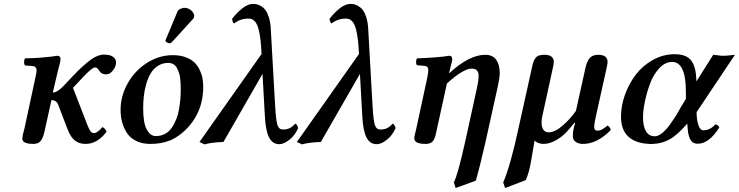

<svg xmlns="http://www.w3.org/2000/svg" viewBox="-20 -718 3737 971"><path d="M263.2 -318.8 247.1 -250Q270.5 -250 303.2 -285.2L349.1 -334Q400.9 -388.2 437.7 -415Q474.6 -441.9 504.9 -441.9Q520.5 -441.9 533.2 -439Q545.9 -436 556.4 -426.5Q566.9 -417 566.9 -401.9Q566.9 -382.8 551.5 -362.3Q536.1 -341.8 518.1 -341.8Q504.4 -341.8 495.1 -347.2Q485.8 -352.5 482.4 -359.4Q479 -366.2 473.6 -371.6Q468.3 -377 460.9 -377Q446.3 -377 404.8 -333L349.1 -273.9L421.9 -85.9Q431.6 -61.5 438.5 -53.2Q445.3 -44.9 455.1 -44.9Q462.4 -44.9 470.2 -49.8Q478 -54.7 482.9 -59.3Q487.8 -64 498 -75.2Q503.9 -73.7 510.3 -66.2Q516.6 -58.6 519 -51.8Q472.2 9.8 413.1 9.8Q378.4 9.8 357.2 -8.5Q335.9 -26.9 321.8 -64L275.9 -184.1Q267.1 -211.9 240.2 -211.9L205.1 -53.2Q198.7 -23.4 187 -6.8Q175.3 9.8 148.9 9.8Q92.8 9.8 92.8 -17.1Q92.8 -23.4 94.7 -33Q96.7 -42.5 99.9 -54Q103 -65.4 104 -69.8L159.2 -326.2Q165 -350.6 165 -362.8Q165 -371.6 159.9 -377.4Q154.8 -383.3 146 -383.8L106 -387.2Q101.6 -393.6 101.8 -405.3Q102.1 -417 106.9 -422.9Q141.6 -422.9 193.8 -427.2Q246.1 -431.6 270 -436Q286.1 -436 286.1 -418.9Q286.1 -412.1 282.7 -397.9Q279.3 -383.8 273.2 -360.8Q267.1 -337.9 263.2 -318.8Z M704.1 -169.9Q704.1 -94.7 722.7 -62.3Q741.2 -29.8 767.1 -29.8Q793.5 -29.8 814.5 -41Q835.4 -52.2 848.9 -72.3Q862.3 -92.3 871.6 -115.5Q880.9 -138.7 885.5 -166.5Q890.1 -194.3 892.1 -217Q894 -239.7 894 -263.2Q894 -278.3 893.6 -288.8Q893.1 -299.3 891.6 -317.4Q890.1 -335.4 885.7 -348.1Q881.3 -360.8 875 -373.5Q868.7 -386.2 857.2 -393.1Q845.7 -399.9 831.1 -399.9Q801.8 -399.9 778.8 -385Q755.9 -370.1 742.2 -347.2Q728.5 -324.2 719.5 -292.7Q710.4 -261.2 707.3 -231.4Q704.1 -201.7 704.1 -169.9ZM589.8 -162.1Q589.8 -231.9 625.5 -295.9Q661.1 -359.9 722.4 -399.4Q783.7 -439 854 -439Q889.6 -439 917.2 -429.2Q944.8 -419.4 961.4 -403.8Q978 -388.2 988.8 -366.7Q999.5 -345.2 1003.7 -324Q1007.8 -302.7 1007.8 -279.8Q1007.8 -187 963.6 -117.2Q919.4 -47.4 850.1 -12.2Q841.8 -7.8 836.9 -6.8Q796.4 9.8 739.3 9.8Q703.1 9.8 675.3 -2.4Q647.5 -14.6 631.6 -33Q615.7 -51.3 606 -75.7Q596.2 -100.1 593 -120.6Q589.8 -141.1 589.8 -162.1ZM899.9 -675.8Q909.2 -681.2 929.2 -675.8Q939.9 -671.9 948.5 -664.1Q957 -656.2 960 -647Q963.4 -642.1 961.9 -637.2Q961.9 -627.9 956.1 -622.1L851.1 -506.8Q843.3 -499 838.9 -499Q832.5 -499 824.7 -503.2Q816.9 -507.3 816.9 -512.2V-513.2Q818.8 -519 818.8 -520Q819.3 -521 819.8 -522Q820.3 -522.9 820.6 -523.7Q820.8 -524.4 821.3 -525.4Q821.8 -526.4 822.3 -526.9L877 -658.2Q882.3 -671.9 899.9 -675.8Z M1487.8 -69.8Q1470.7 -31.7 1442.6 -10.3Q1414.6 11.2 1392.6 11.2Q1358.4 11.2 1341.1 -22.2Q1323.7 -55.7 1319.8 -126L1307.6 -344.2L1109.9 0Q1046.4 2.4 1014.6 12.2L988.8 0L1302.7 -444.8L1300.8 -478Q1298.3 -517.6 1293 -546.1Q1287.6 -574.7 1281.5 -589.4Q1275.4 -604 1266.4 -612.3Q1257.3 -620.6 1250.7 -622.3Q1244.1 -624 1234.9 -624Q1195.8 -624 1163.6 -599.1Q1160.6 -600.6 1157.2 -608.4Q1153.8 -616.2 1153.8 -623Q1178.2 -654.3 1206.1 -676.3Q1233.9 -698.2 1258.8 -698.2Q1269 -698.2 1278.3 -696.3Q1287.6 -694.3 1300.8 -686.5Q1314 -678.7 1323.5 -665.5Q1333 -652.3 1340.6 -627.4Q1348.1 -602.5 1349.6 -568.8L1369.6 -213.9Q1371.6 -172.4 1373.8 -147.2Q1376 -122.1 1378.9 -104Q1381.8 -85.9 1386.5 -77.9Q1391.1 -69.8 1396.7 -66.4Q1402.3 -63 1411.6 -63Q1428.7 -63 1442.6 -68.8Q1456.5 -74.7 1473.6 -92.8Q1478.5 -91.3 1482.7 -83.5Q1486.8 -75.7 1487.8 -69.8Z M1980.5 -69.8Q1963.4 -31.7 1935.3 -10.3Q1907.2 11.2 1885.3 11.2Q1851.1 11.2 1833.7 -22.2Q1816.4 -55.7 1812.5 -126L1800.3 -344.2L1602.5 0Q1539.1 2.4 1507.3 12.2L1481.4 0L1795.4 -444.8L1793.5 -478Q1791 -517.6 1785.6 -546.1Q1780.3 -574.7 1774.2 -589.4Q1768.1 -604 1759 -612.3Q1750 -620.6 1743.4 -622.3Q1736.8 -624 1727.5 -624Q1688.5 -624 1656.2 -599.1Q1653.3 -600.6 1649.9 -608.4Q1646.5 -616.2 1646.5 -623Q1670.9 -654.3 1698.7 -676.3Q1726.6 -698.2 1751.5 -698.2Q1761.7 -698.2 1771 -696.3Q1780.3 -694.3 1793.5 -686.5Q1806.6 -678.7 1816.2 -665.5Q1825.7 -652.3 1833.3 -627.4Q1840.8 -602.5 1842.3 -568.8L1862.3 -213.9Q1864.3 -172.4 1866.5 -147.2Q1868.7 -122.1 1871.6 -104Q1874.5 -85.9 1879.2 -77.9Q1883.8 -69.8 1889.4 -66.4Q1895 -63 1904.3 -63Q1921.4 -63 1935.3 -68.8Q1949.2 -74.7 1966.3 -92.8Q1971.2 -91.3 1975.3 -83.5Q1979.5 -75.7 1980.5 -69.8Z M2251 -348.1 2254.4 -350.1Q2354.5 -440.9 2434.1 -440.9Q2471.2 -440.9 2489.3 -416Q2507.3 -391.1 2507.3 -349.1Q2507.3 -325.7 2498 -283.2L2435.1 1Q2406.2 127.9 2386.2 195.8L2284.2 232.9L2275.4 204.1Q2295.9 163.6 2332 1L2391.1 -269Q2400.4 -308.1 2400.4 -335Q2400.4 -371.1 2365.2 -371.1Q2323.7 -371.1 2240.2 -295.9L2187 -53.2Q2184.1 -38.6 2181.4 -29.3Q2178.7 -20 2173.1 -10Q2167.5 0 2157.5 4.9Q2147.5 9.8 2133.3 9.8Q2075.2 9.8 2075.2 -18.1Q2075.2 -26.9 2079.3 -42.5Q2083.5 -58.1 2084 -62L2141.1 -326.2Q2146 -353 2146 -362.8Q2146 -383.3 2127.9 -384.8L2088.4 -388.2Q2084 -394.5 2084.2 -405.8Q2084.5 -417 2089.4 -422.9Q2125.5 -423.8 2177 -427.7Q2228.5 -431.6 2252 -436Q2267.1 -436 2267.1 -418.9Q2267.1 -413.6 2264.9 -404.1Q2262.7 -394.5 2258.3 -377.7Q2253.9 -360.8 2251 -348.1Z M2603 -73.2 2669.9 -375Q2673.8 -393.6 2677 -403.1Q2680.2 -412.6 2687 -422.9Q2693.8 -433.1 2705.1 -437Q2716.3 -440.9 2733.9 -440.9Q2780.8 -440.9 2780.8 -403.8Q2780.8 -396 2773.9 -365.2L2723.6 -134.8Q2714.4 -96.7 2722.7 -72.8Q2731 -48.8 2754.9 -48.8Q2786.6 -48.8 2825.7 -83Q2864.7 -117.2 2892.6 -157.2L2940.9 -375Q2948.7 -409.2 2962.9 -425Q2977.1 -440.9 3005.9 -440.9Q3052.7 -440.9 3052.7 -403.8Q3052.7 -400.4 3051.8 -394.8Q3050.8 -389.2 3049.1 -381.8Q3047.4 -374.5 3046.9 -370.1L2992.7 -126Q2984.9 -90.8 2984.9 -77.1Q2984.9 -57.1 3002.9 -57.1Q3007.3 -57.1 3012.2 -58.6Q3017.1 -60.1 3020.8 -61.5Q3024.4 -63 3029.8 -66.4Q3035.2 -69.8 3037.6 -71.8Q3040 -73.7 3045.9 -77.9Q3051.8 -82 3052.7 -83Q3068.8 -73.2 3067.9 -59.1Q2999 9.8 2928.7 9.8Q2906.2 9.8 2891.6 -0.5Q2877 -10.7 2877 -29.8Q2877 -60.1 2888.7 -96.2L2884.8 -97.2Q2860.8 -66.4 2840.3 -45.4Q2819.8 -24.4 2789.1 -7.3Q2758.3 9.8 2728 9.8Q2715.3 9.8 2702.1 4.9Q2689 0 2683.6 -7.8L2667 89.8Q2656.2 157.2 2638.7 192.9L2534.7 232.9L2524.9 205.1Q2563.5 113.3 2603 -73.2Z M3425.8 -180.2 3448.7 -217.8V-253.9Q3448.7 -404.8 3378.9 -404.8Q3343.8 -404.8 3314.2 -373Q3284.7 -341.3 3267.6 -295.2Q3250.5 -249 3241.2 -203.4Q3231.9 -157.7 3231.9 -124Q3231.9 -80.6 3246.6 -54.7Q3261.2 -28.8 3292 -28.8Q3309.1 -28.8 3329.8 -45.9Q3350.6 -63 3370.1 -90.8Q3389.6 -118.7 3402.1 -138.9Q3414.6 -159.2 3425.8 -180.2ZM3501 -324.2 3502 -306.2 3586.9 -440.9Q3623.5 -436 3629.9 -436H3643.6Q3648.4 -435.5 3696.8 -440.9L3502.9 -150.9Q3502.9 -111.8 3512 -85.4Q3521 -59.1 3536.6 -59.1Q3571.3 -59.1 3597.7 -88.9Q3612.3 -86.9 3617.7 -73.2Q3565.9 8.8 3508.8 8.8Q3493.2 8.8 3482.9 1.2Q3472.7 -6.3 3467 -21.5Q3461.4 -36.6 3459.2 -52.7Q3457 -68.8 3455.6 -92.8Q3406.2 -35.6 3367.2 -13.7Q3328.1 8.3 3281.7 9.8Q3272.9 11.2 3262.7 9.8Q3194.8 6.8 3157.7 -27.1Q3120.6 -61 3120.6 -127.9Q3120.6 -183.6 3140.9 -239.7Q3161.1 -295.9 3196 -341.3Q3231 -386.7 3282.5 -415.3Q3334 -443.8 3391.6 -443.8Q3449.2 -443.8 3473.6 -414.3Q3498 -384.8 3501 -324.2Z"/></svg>

Font: Common Serif SemiBold
Style: Italic
Weight: 600
Italic angle: -12°
Designer: Philipp H. Poll, Khaled Hosny
Foundry: Stefan Peev, Context Ltd.
Version: Version 1.026